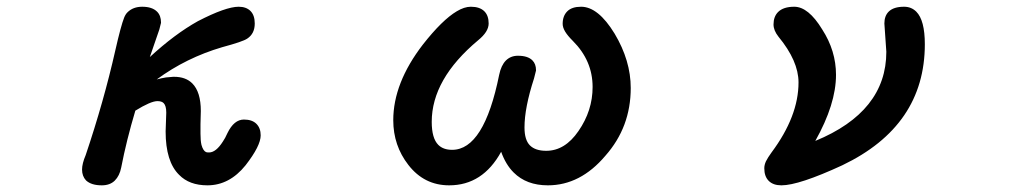

<svg xmlns="http://www.w3.org/2000/svg" viewBox="-20 -518 3040 570"><path d="M282.2 32.2Q251 32.2 235.4 17.6Q223.6 4.9 223.6 -14.6Q223.6 -32.2 234.4 -57.6Q288.1 -216.8 322.3 -368.2Q338.9 -441.4 348.6 -465.8Q352.5 -475.6 358.4 -481.4Q375 -498 402.3 -498Q431.6 -498 446.3 -483.4Q458 -471.7 458 -451.2V-450.2L453.1 -430.7L424.8 -348.6Q499 -417 567.4 -455.1Q567.4 -455.1 567.4 -455.1Q650.4 -498 688.5 -498Q710.9 -498 723.6 -485.4Q736.3 -472.7 736.3 -448.2Q736.3 -418 713.9 -403.3Q701.2 -394.5 639.6 -377.9Q533.2 -346.7 445.3 -282.2Q460 -286.1 472.7 -288.1Q491.2 -290 494.1 -290Q497.1 -290 497.1 -290Q531.2 -290 550.8 -270.5Q576.2 -245.1 576.2 -188.5L575.2 -149.4V-121.1Q575.2 -100.6 578.1 -87.9Q583 -70.3 591.8 -66.4Q594.7 -65.4 600.6 -65.4Q621.1 -65.4 641.6 -97.7Q648.4 -107.4 655.3 -123Q674.8 -163.1 704.1 -163.1Q728.5 -163.1 741.2 -150.4Q753.9 -137.7 753.9 -116.2Q753.9 -85 709 -27.3Q661.1 32.2 595.7 32.2Q542 32.2 511.7 1Q471.7 -38.1 471.7 -127.9Q471.7 -127.9 473.6 -183.6Q473.6 -204.1 465.8 -211.9Q460 -217.8 447.3 -217.8Q427.7 -217.8 381.8 -189.5Q355.5 -101.6 339.8 -20.5Q335 3.9 320.8 18.1Q306.6 32.2 282.2 32.2Z M1467.8 -67.4Q1413.1 32.2 1313.5 32.2Q1239.3 32.2 1192.4 -28.3Q1147.5 -85.9 1147.5 -161.1Q1147.5 -271.5 1235.4 -385.7Q1293 -459 1335.9 -484.4Q1358.4 -498 1377.9 -498Q1404.3 -498 1418 -484.4Q1430.7 -471.7 1430.7 -448.2Q1430.7 -423.8 1399.4 -398.4Q1261.7 -283.2 1261.7 -156.2Q1261.7 -107.4 1281.2 -87.9Q1295.9 -73.2 1322.3 -73.2Q1417 -73.2 1461.9 -295.9Q1467.8 -324.2 1481.9 -338.4Q1496.1 -352.5 1517.6 -352.5Q1546.9 -352.5 1560.5 -338.9Q1571.3 -328.1 1571.3 -309.6V-308.6L1565.4 -285.2Q1537.1 -198.2 1537.1 -139.6Q1537.1 -102.5 1553.2 -86.4Q1569.3 -70.3 1601.6 -70.3Q1657.2 -70.3 1697.3 -128.9Q1739.3 -189.5 1739.3 -259.8Q1739.3 -337.9 1680.7 -396.5Q1665 -412.1 1657.7 -424.3Q1650.4 -436.5 1650.4 -447.3Q1650.4 -470.7 1664.1 -484.4Q1677.7 -498 1705.1 -498Q1755.9 -498 1804.7 -418Q1852.5 -337.9 1852.5 -256.8Q1852.5 -140.6 1777.3 -55.7Q1703.1 32.2 1606.4 32.2Q1543 32.2 1504.9 -5.9Q1481.4 -29.3 1467.8 -67.4Z M2400.4 -99.6Q2611.3 -186.5 2611.3 -364.3L2605.5 -448.2Q2605.5 -470.7 2618.2 -483.4Q2632.8 -498 2664.1 -498Q2685.5 -498 2700.2 -483.4Q2725.6 -458 2725.6 -386.7Q2725.6 -144.5 2480.5 -27.3Q2351.6 32.2 2299.8 32.2Q2275.4 32.2 2262.2 19Q2249 5.9 2249 -18.6Q2249 -28.3 2253.9 -39.1Q2259.8 -50.8 2270.5 -65.4Q2350.6 -172.9 2350.6 -273.4Q2350.6 -336.9 2291 -409.2Q2276.4 -427.7 2276.4 -445.3Q2276.4 -468.8 2290 -482.4Q2305.7 -498 2337.9 -498Q2379.9 -498 2420.9 -430.7Q2461.9 -367.2 2461.9 -295.9Q2461.9 -209 2400.4 -99.6Z"/></svg>

Font: FakePearl
Style: SemiBold
Weight: 400
Version: Version 1.2